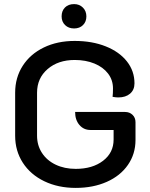

<svg xmlns="http://www.w3.org/2000/svg" viewBox="-20 -909 732 938"><path d="M54 -246V-456Q54 -530 91 -587.5Q128 -645 194 -677Q260 -709 345 -709Q430 -709 496.5 -682.5Q563 -656 600 -609Q637 -562 637 -502Q637 -470 615.5 -451.5Q594 -433 558 -433Q545 -433 530 -436Q532 -452 532 -477Q532 -518 508 -549.5Q484 -581 441.5 -598.5Q399 -616 345 -616Q264 -616 212.5 -571.5Q161 -527 161 -456V-246Q161 -199 185 -162Q209 -125 252 -104.5Q295 -84 350 -84Q432 -84 483.5 -123.5Q535 -163 535 -227V-274H422Q389 -274 368 -298.5Q347 -323 347 -362H591Q613 -362 627.5 -348Q642 -334 642 -312V-225Q642 -157 605 -103.5Q568 -50 501.5 -20.5Q435 9 350 9Q264 9 196.5 -23.5Q129 -56 91.5 -114Q54 -172 54 -246ZM281 -829Q281 -856 297.5 -872.5Q314 -889 342 -889Q368 -889 385 -872Q402 -855 402 -829Q402 -803 385.5 -786.5Q369 -770 342 -770Q315 -770 298 -786.5Q281 -803 281 -829Z"/></svg>

Font: K2D Medium
Style: Regular
Weight: 500
Designer: Katatrad Aksorn Co.,Ltd.
Foundry: Cadson Demak Co.,Ltd.
Version: Version 1.000; ttfautohint (v1.6)